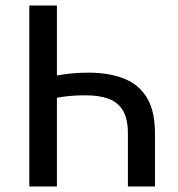

<svg xmlns="http://www.w3.org/2000/svg" viewBox="-20 -675 646 695"><path d="M86 0V-655H186V-402Q210 -406 236.5 -409Q263 -412 300 -412Q375 -412 429 -390.5Q483 -369 512 -321Q541 -273 541 -191V0H443V-191Q443 -244 425.5 -274Q408 -304 374 -317Q340 -330 290 -330Q256 -330 231 -327.5Q206 -325 186 -321V0Z"/></svg>

Font: Source Sans 3 Medium
Style: Regular
Weight: 500
Designer: Paul D. Hunt
Foundry: Adobe
Version: Version 3.052;hotconv 1.1.0;makeotfexe 2.6.0